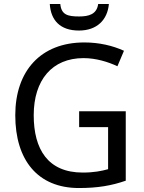

<svg xmlns="http://www.w3.org/2000/svg" viewBox="-20 -938 724 968"><path d="M529 -918H475C468 -866 428 -855 379 -855C322 -855 289 -863 284 -918H231C236 -836 283 -784 378 -784C469 -784 522 -838 529 -918ZM379 -377V-297H525V-85C492 -76 454 -68 397 -68C221 -68 150 -186 150 -357C150 -535 243 -645 401 -645C464 -645 525 -626 572 -604L605 -682C548 -708 480 -724 405 -724C185 -724 57 -580 57 -357C57 -131 170 10 378 10C472 10 542 -2 614 -27V-377Z"/></svg>

Font: Noto Sans Thai
Style: Regular
Weight: 400
Designer: Monotype Design Team
Foundry: Monotype Imaging Inc.
Version: Version 1.901